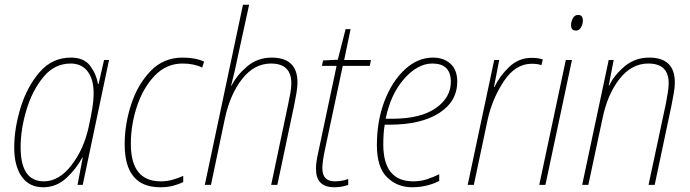

<svg xmlns="http://www.w3.org/2000/svg" viewBox="-20 -780 2912 810"><path d="M162 10Q218 10 260 -29Q302 -68 327 -115H329L307 0H329L440 -527H419L396 -426H393Q387 -466 361 -501.5Q335 -537 279 -537Q200 -537 147 -475.5Q94 -414 67 -326Q40 -238 40 -158Q40 -80 71.5 -35Q103 10 162 10ZM165 -15Q67 -15 67 -159Q67 -234 91.5 -316Q116 -398 163 -455Q210 -512 278 -512Q324 -512 349.5 -479Q375 -446 375 -387Q375 -357 369 -320.5Q363 -284 354 -244Q334 -151 281.5 -83Q229 -15 165 -15Z M656 10Q687 10 711 3.5Q735 -3 753 -12V-38Q731 -28 707.5 -21.5Q684 -15 658 -15Q532 -15 532 -173Q532 -254 558 -332Q584 -410 633 -461Q682 -512 750 -512Q798 -512 833 -495L841 -520Q805 -537 750 -537Q670 -537 615.5 -480.5Q561 -424 533.5 -340Q506 -256 506 -171Q506 10 656 10Z M844 0H870L929 -281Q951 -383 1002 -447.5Q1053 -512 1123 -512Q1209 -512 1209 -429Q1209 -410 1205 -387.5Q1201 -365 1196 -342L1124 0H1150L1221 -336Q1226 -360 1230.5 -386.5Q1235 -413 1235 -432Q1235 -537 1126 -537Q1067 -537 1023 -500Q979 -463 957 -419H955Q971 -479 983 -540L1031 -760H1005Z M1390 10Q1422 10 1449 0V-25Q1424 -15 1392 -15Q1340 -15 1340 -70Q1340 -96 1349 -140L1426 -502H1540L1545 -527H1432L1459 -657H1438L1405 -528L1343 -525L1338 -502H1400L1323 -139Q1313 -96 1313 -68Q1313 10 1390 10Z M1718 10Q1753 10 1783.5 2Q1814 -6 1833 -17V-45Q1811 -34 1783.5 -24.5Q1756 -15 1723 -15Q1597 -15 1597 -171Q1597 -220 1603 -254H1623Q1756 -254 1832.5 -303Q1909 -352 1909 -436Q1909 -485 1880.5 -511Q1852 -537 1807 -537Q1742 -537 1688 -487Q1634 -437 1602 -353.5Q1570 -270 1570 -168Q1570 -74 1613 -32Q1656 10 1718 10ZM1607 -279Q1628 -383 1685 -447.5Q1742 -512 1804 -512Q1882 -512 1882 -435Q1882 -368 1818 -323.5Q1754 -279 1634 -279Z M1953 0H1979L2037 -274Q2056 -362 2105 -436.5Q2154 -511 2223 -511Q2249 -511 2264 -505L2270 -529Q2251 -536 2223 -536Q2168 -536 2127.5 -497Q2087 -458 2066 -413H2064L2086 -527H2065Z M2410 -651Q2424 -651 2431.5 -665.5Q2439 -680 2439 -693Q2439 -717 2419 -717Q2404 -717 2396.5 -702.5Q2389 -688 2389 -674Q2389 -651 2410 -651ZM2255 0H2281L2393 -527H2367Z M2436 0H2462L2522 -281Q2543 -383 2594 -447.5Q2645 -512 2715 -512Q2801 -512 2801 -429Q2801 -410 2797 -387.5Q2793 -365 2789 -342L2716 0H2742L2813 -336Q2818 -360 2822.5 -386.5Q2827 -413 2827 -432Q2827 -537 2719 -537Q2659 -537 2615 -500Q2571 -463 2550 -419H2548L2569 -527H2548Z"/></svg>

Font: Noto Sans UI SemiCondensed Thin
Style: Italic
Weight: 250
Width: 4
Italic angle: -12°
Designer: Monotype Design Team
Foundry: Monotype Imaging Inc.
Version: Version 1.901